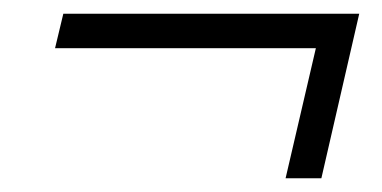

<svg xmlns="http://www.w3.org/2000/svg" viewBox="-20 -387 555 279"><path d="M395 -128 439 -317H60L72 -367H502L447 -128Z"/></svg>

Font: Platypi Light Light
Style: Italic
Weight: 300
Italic angle: -13°
Version: Version 1.200